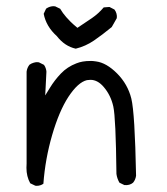

<svg xmlns="http://www.w3.org/2000/svg" viewBox="-20 -605 540 620"><path d="M97.7 -4.9Q110.8 -4.9 120.1 -11.7Q126 -91.8 148.4 -168.9Q170.9 -246.1 200.7 -292Q231.9 -339.4 260.7 -346.2Q266.6 -347.2 272 -347.2Q295.4 -347.2 314.9 -324.2Q337.9 -297.4 345.9 -261Q354 -224.6 356 -43.5Q357.9 -28.8 365.7 -15.1L381.8 -7.3Q398.9 -5.9 409.7 -15.1Q417.5 -24.4 419.4 -37.6Q415.5 -240.2 404.1 -286.6Q392.6 -333 358.2 -367.7Q323.7 -402.3 290 -406.7Q279.8 -408.2 274.4 -408.2Q257.8 -408.2 247.1 -406.2Q236.3 -404.3 226.6 -400.4Q197.3 -389.2 176.8 -367.7Q156.2 -346.2 141.1 -321.3L126 -296.9Q129.9 -370.1 129.9 -373.3Q129.9 -376.5 128.2 -382.8Q126.5 -389.2 122.1 -395.5L105.5 -403.8Q103.5 -404.3 99.1 -404.3Q94.7 -404.3 88.1 -402.3Q81.5 -400.4 75.2 -396Q67.4 -386.2 65.9 -373.5V-76.7Q65.4 -69.3 65.4 -63Q65.4 -35.2 77.6 -13.2L93.8 -5.4Q95.7 -4.9 97.7 -4.9ZM356.9 -545.9Q357.4 -548.3 357.4 -550.3Q357.4 -552.2 357.2 -555.2Q356.9 -558.1 356 -561.5Q354 -568.4 349.6 -574.2L333.5 -582.5L314.9 -581.1Q297.9 -561 276.9 -546.6Q255.9 -532.2 230 -515.1Q214.8 -527.8 207.3 -535.4Q199.7 -543 193.8 -549.8Q182.6 -562.5 174.3 -576.7L158.2 -584.5Q156.2 -585 152.1 -585Q147.9 -585 141.6 -583.3Q135.3 -581.5 128.9 -577.1L121.1 -560.5Q128.9 -519.5 163.6 -488.3Q189 -455.6 224.6 -447.8Q256.3 -455.6 283.4 -474.1Q310.5 -492.7 340.8 -517.6Z"/></svg>

Font: Bakudai
Style: ExtraLight
Weight: 200
Version: Version 1.48